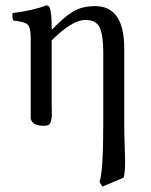

<svg xmlns="http://www.w3.org/2000/svg" viewBox="-20 -462 568 720"><path d="M173.8 -357.9Q174.8 -351.6 176.3 -352.1Q218.3 -396.5 252.4 -417.7Q286.6 -439 336.9 -439Q445.8 -439 445.8 -280.8V5.9Q445.8 32.7 447.5 79.3Q449.2 126 449.2 144Q449.2 184.1 443.8 204.1L363.8 237.8L353 220.2Q367.2 183.1 367.2 5.9V-269Q367.2 -327.1 354.5 -357.2Q341.8 -387.2 299.8 -387.2Q250.5 -387.2 173.8 -310.5V-71.8Q173.8 -66.9 174.3 -50Q174.8 -33.2 174.3 -26.1Q173.8 -19 171.4 -8.5Q168.9 2 162.4 5.9Q155.8 9.8 145 9.8Q101.1 9.8 95.2 -17.1V-71.8V-316.9Q95.2 -358.9 83.5 -369.9Q71.8 -380.9 29.8 -384.8Q23.9 -401.9 27.8 -413.1Q106 -422.9 153.8 -441.9Q161.6 -441.9 166 -434.1Q173.8 -416 173.8 -357.9Z"/></svg>

Font: Linux Libertine
Style: Regular
Weight: 400
Designer: Philipp H. Poll
Foundry: Philipp H. Poll
Version: Version 5.3.0 ; ttfautohint (v0.9)